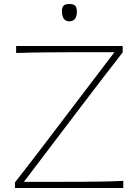

<svg xmlns="http://www.w3.org/2000/svg" viewBox="-20 -944 699 964"><path d="M55 0V-28Q85.5 -67 123.8 -116.5Q162 -166 201 -217Q240 -268 272 -310.5L554.5 -682H368Q299 -682 221.8 -681.2Q144.5 -680.5 61 -678V-713H596V-681Q545 -616 495.5 -551.2Q446 -486.5 396 -421L100 -31H270Q319 -31 378.8 -31.2Q438.5 -31.5 496.8 -32.5Q555 -33.5 599 -36V0ZM328 -837Q291 -837 291 -889Q291 -908.5 300 -916.2Q309 -924 329 -924Q348.5 -924 357.2 -915.5Q366 -907 366 -886Q366 -837 328 -837Z"/></svg>

Font: Commissioner Flair Thin
Style: Regular
Weight: 100
Designer: Kostas Bartsokas
Foundry: Kostas Bartsokas
Version: Version 1.000; ttfautohint (v1.8.3)